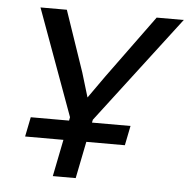

<svg xmlns="http://www.w3.org/2000/svg" viewBox="-48 -686 725 734"><g transform="rotate(5 314.0 -319.0)"><path d="M77.6 -216.8H224.6L227.1 -230L78.1 -638.2H179.2L258.8 -404.8L287.1 -311L347.2 -396L523.9 -638.2H627.9L314.9 -228L312.5 -216.8H460.4L445.3 -141.6H297.4L269 0H181.2L209.5 -141.6H62.5Z"/></g></svg>

Font: Code New Roman
Style: Italic
Weight: 400
Italic angle: -11°
Monospace: yes
Designer: Sam Radian
Foundry: Code New Roman
Version: Version 1.508 October 19, 2014